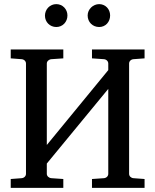

<svg xmlns="http://www.w3.org/2000/svg" viewBox="-20 -911 751 931"><path d="M426 0H681V-43L627 -47C615 -48 606 -57 606 -68V-603C606 -614 615 -623 627 -624L681 -628V-671H426V-628L484 -624C496 -623 505 -614 505 -603V-571L207 -208V-603C207 -614 217 -623 229 -624L287 -628V-671H32V-628L85 -624C97 -623 106 -614 106 -603V-68C106 -57 97 -48 85 -47L32 -43V0H287V-43L229 -47C217 -48 207 -57 207 -68V-118L505 -480V-68C505 -57 496 -48 484 -47L426 -43ZM253 -891C222 -891 198 -866 198 -835C198 -804 222 -780 253 -780C284 -780 307 -805 307 -836C307 -866 284 -891 253 -891ZM461 -891C431 -891 405 -866 405 -836C405 -804 429 -780 461 -780C492 -780 514 -805 514 -836C514 -867 491 -891 461 -891Z"/></svg>

Font: Veleka
Style: Regular
Weight: 400
Designer: Stefan Peev, Context Ltd, 2016; SIL International, 1997-2014.
Foundry: Stefan Peev, Context Ltd, 2016
Version: Version 1.000